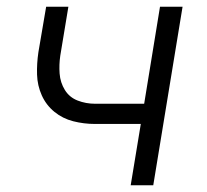

<svg xmlns="http://www.w3.org/2000/svg" viewBox="-20 -550 616 570"><path d="M368 0H435L522 -530H455L408 -242H262Q235 -242 210.5 -251.5Q186 -261 172.5 -283Q159 -305 157 -331.5Q155 -358 159 -385L183 -530H117L94 -395Q89 -361 90 -328.5Q91 -296 104 -267Q117 -238 141.5 -218Q166 -198 197.5 -190Q229 -182 262 -182H398Z"/></svg>

Font: Iosevka Sparkle Light
Style: Italic
Weight: 300
Italic angle: -9°
Designer: Belleve Invis
Foundry: Belleve Invis
Version: Version 4.5.0; ttfautohint (v1.8.3)